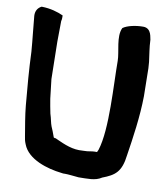

<svg xmlns="http://www.w3.org/2000/svg" viewBox="-81 -783 730 847"><g transform="rotate(10 284.0 -359.5)"><path d="M12 -671C16 -623 23 -566 27 -513C30 -433 37 -351 44 -275C48 -232 57 -182 64 -140C66 -128 67 -120 73 -106C97 -42 187 -16 250 -9C250 -9 260 -7 266 -8C281 -8 306 -5 328 -3H329C366 -4 403 -1 431 -20C486 -41 513 -60 522 -137C534 -214 549 -314 550 -405L548 -530C547 -538 547 -547 546 -558C542 -591 536 -622 535 -653V-655C532 -661 533 -707 494 -707C461 -707 423 -699 404 -685C384 -645 409 -579 409 -539C409 -435 425 -234 394 -138C392 -133 390 -129 389 -127H379C363 -127 355 -122 327 -122H326C281 -118 245 -134 203 -153L200 -155H197C196 -155 194 -155 190 -157C187 -165 183 -175 180 -184L172 -203C166 -218 164 -237 157 -258C153 -280 148 -301 145 -323L135 -409L132 -576L133 -669C134 -671 135 -677 135 -682V-694C109 -706 77 -715 40 -716H37C19 -707 11 -691 12 -671Z"/></g></svg>

Font: Vapor
Style: ExBd
Weight: 800
Foundry: Cannot Into Space Fonts
Version: Version 0.179